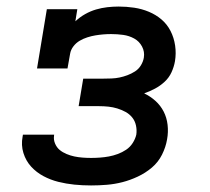

<svg xmlns="http://www.w3.org/2000/svg" viewBox="-20 -558 640 586"><path d="M258 8Q232 8 207 5.5Q182 3 158 -3Q134 -9 112.5 -20.5Q91 -32 75 -49.5Q59 -67 51.5 -91Q44 -115 49 -141Q49 -142 49.5 -144Q50 -146 50 -147H146Q145 -147 145 -146Q145 -145 145 -144Q143 -132 148 -120Q153 -108 162 -100.5Q171 -93 183 -88Q195 -83 207 -80.5Q219 -78 232 -77Q245 -76 258 -76Q271 -76 285 -77Q299 -78 312.5 -80.5Q326 -83 339.5 -88Q353 -93 365 -101Q377 -109 385 -121.5Q393 -134 396 -147Q398 -161 395 -175Q392 -189 383.5 -199.5Q375 -210 363 -216.5Q351 -223 338 -227Q325 -231 311 -232.5Q297 -234 282 -234H220L234 -318H296Q308 -318 320.5 -318.5Q333 -319 345 -321.5Q357 -324 369 -328.5Q381 -333 392 -340Q403 -347 410 -358.5Q417 -370 419 -382Q422 -400 413.5 -416Q405 -432 389.5 -440.5Q374 -449 356 -451.5Q338 -454 319 -454Q307 -454 295 -453Q283 -452 271 -450Q259 -448 246.5 -444Q234 -440 223 -433.5Q212 -427 204 -416.5Q196 -406 194 -394L186 -349H93L123 -530H216L210 -493Q224 -506 240 -515Q256 -524 273 -529Q290 -534 307.5 -536Q325 -538 342 -538Q366 -538 389.5 -534.5Q413 -531 434.5 -522Q456 -513 473 -498.5Q490 -484 500.5 -463.5Q511 -443 514.5 -419Q518 -395 514 -371Q511 -354 503.5 -337.5Q496 -321 482.5 -308.5Q469 -296 453 -287.5Q437 -279 420 -273Q439 -264 454.5 -250Q470 -236 479.5 -217.5Q489 -199 491.5 -177Q494 -155 490 -133Q486 -109 474.5 -86Q463 -63 443.5 -46.5Q424 -30 400.5 -19Q377 -8 353.5 -2Q330 4 306 6Q282 8 258 8Z"/></svg>

Font: Iosevka Slab Medium Extended
Style: Italic
Weight: 500
Width: 7
Italic angle: -9°
Monospace: yes
Designer: Belleve Invis
Foundry: Belleve Invis
Version: Version 11.1.0; ttfautohint (v1.8.3)